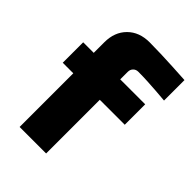

<svg xmlns="http://www.w3.org/2000/svg" viewBox="-209 -804 898 898"><g transform="rotate(45 240.0 -355.0)"><path d="M20 -355V-490.2H89.8V-560.1Q89.8 -627.9 130.9 -668.9Q171.9 -710 240.2 -710Q274.4 -710 315.7 -708.5Q356.9 -707 394 -705.1Q437 -702.1 480 -700.2V-564.9Q451.2 -566.9 419.9 -569.8Q394 -571.8 361.8 -573.5Q329.6 -575.2 299.8 -575.2Q284.7 -575.2 274.9 -565.2Q265.1 -555.2 265.1 -540V-490.2H430.2V-355H265.1V0H89.8V-355Z"/></g></svg>

Font: Russo One
Style: Regular
Weight: 400
Designer: Jovanny lemonad
Foundry: Jovanny Lemonad
Version: Version 1.000